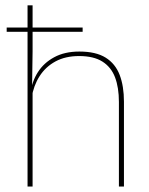

<svg xmlns="http://www.w3.org/2000/svg" viewBox="-20 -684 548 704"><path d="M4.5 -567.5V-583H283V-567.5ZM416 0V-310Q416 -363 401.8 -400.5Q387.5 -438 355.5 -458.2Q323.5 -478.5 270 -478.5Q220 -478.5 183.5 -458.8Q147 -439 125 -404.5Q103 -370 96 -325.5L85 -344H92.5Q97 -385 118.8 -419.2Q140.5 -453.5 178.8 -474.2Q217 -495 271 -495Q331.5 -495 367.2 -472.8Q403 -450.5 418.8 -409.2Q434.5 -368 434.5 -311V0ZM81 0V-664.5H99.5V-495.5L97.5 -357L99.5 -354V0Z"/></svg>

Font: Anek Latin Medium Thin
Style: Regular
Weight: 250
Version: Version 1.003